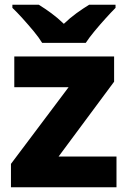

<svg xmlns="http://www.w3.org/2000/svg" viewBox="-20 -786 537 806"><path d="M469 0H26V-98L268 -420H40V-549H459V-443L226 -129H469ZM157 -606Q143 -629 120.5 -656Q98 -683 74.5 -709Q51 -735 32 -753V-766H143Q169 -750 195.5 -730.5Q222 -711 248 -686Q274 -711 301 -730.5Q328 -750 354 -766H465V-753Q447 -735 423.5 -709Q400 -683 377.5 -656Q355 -629 340 -606Z"/></svg>

Font: Noto Sans Cham ExtraBold
Style: Regular
Weight: 800
Version: Version 2.002